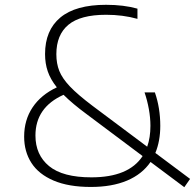

<svg xmlns="http://www.w3.org/2000/svg" viewBox="-20 -769 811 799"><path d="M747 10 606.5 -95Q571.5 -44 508.8 -17.5Q446 9 358 9Q265.5 9 203.2 -17.5Q141 -44 110.8 -91Q80.5 -138 80.5 -200.5Q80.5 -269.5 115.5 -322Q150.5 -374.5 216.5 -405.5Q190 -439 178.8 -471.8Q167.5 -504.5 167.5 -544Q167.5 -643 231 -696Q294.5 -749 421.5 -749Q495 -749 552 -733V-690.5Q491.5 -707.5 421.5 -707.5Q314.5 -707.5 264.5 -665.8Q214.5 -624 214.5 -543.5Q214.5 -504.5 226.8 -473.8Q239 -443 271 -409.2Q303 -375.5 364.5 -329L592.5 -158.5Q606 -196 606 -245.5Q606 -278.5 599.5 -314.8Q593 -351 581.5 -384.5H624.5Q647 -320 647 -245Q647 -182 626.5 -132.5L771 -24.5ZM573.5 -119.5 340.5 -294Q281.5 -337.5 244.5 -374.5Q127.5 -322 127.5 -205Q127.5 -124.5 184.2 -77.8Q241 -31 360.5 -31Q515.5 -31 573.5 -119.5Z"/></svg>

Font: Encode Sans Semi Expanded ExLight
Style: Regular
Weight: 275
Width: 6
Designer: Multiple Designers
Foundry: Impallari Type
Version: Version 2.000